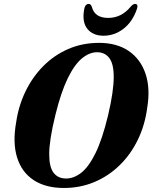

<svg xmlns="http://www.w3.org/2000/svg" viewBox="-20 -924 758 954"><path d="M472.5 -711Q560 -711 619 -671Q678 -631 702.8 -558.5Q727.5 -486 711.5 -388.5Q700 -301.5 664.5 -228.8Q629 -156 574 -102.5Q519 -49 448.8 -19.5Q378.5 10 297.5 10Q206.5 10 147 -29.2Q87.5 -68.5 64.8 -142Q42 -215.5 60.5 -317.5Q72 -397.5 106.2 -468.8Q140.5 -540 194 -594.5Q247.5 -649 318 -680Q388.5 -711 472.5 -711ZM308.5 -37Q346.5 -37 383.2 -65.2Q420 -93.5 454 -162Q488 -230.5 517 -351Q531.5 -412.5 538.2 -459.2Q545 -506 545 -540Q545.5 -605.5 523.5 -635Q501.5 -664.5 462 -664.5Q424.5 -664.5 387.5 -634.2Q350.5 -604 317 -535.8Q283.5 -467.5 255.5 -354Q239.5 -289 232 -240.8Q224.5 -192.5 224.5 -158Q224.5 -93.5 246.5 -65.2Q268.5 -37 308.5 -37ZM517.5 -835Q583.5 -835 629 -890.5Q641 -904.5 650.5 -904.5Q669 -904.5 660 -878.5Q638 -815 593.2 -780.8Q548.5 -746.5 494.5 -746.5Q441 -746.5 413.8 -781Q386.5 -815.5 398.5 -879Q403 -904.5 421.5 -904.5Q431 -904.5 436 -890.5Q444.5 -860.5 465 -847.8Q485.5 -835 517.5 -835Z"/></svg>

Font: Fraunces 144pt S050
Style: Bold Italic
Weight: 700
Italic angle: -16°
Version: Version 1.000; ttfautohint (v1.8.3)